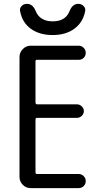

<svg xmlns="http://www.w3.org/2000/svg" viewBox="-20 -965 540 985"><path d="M136.7 0Q113.3 0 96.7 -17.1Q80.1 -34.2 80.1 -56.6V-672.9Q80.1 -696.3 97.2 -713.4Q114.3 -730.5 136.7 -730.5H383.8Q398.4 -730.5 409.2 -719.7Q419.9 -709 419.9 -693.8Q419.9 -678.7 409.7 -668.5Q399.4 -658.2 383.8 -658.2H169.9Q162.1 -658.2 162.1 -650.4V-439.5Q162.1 -430.7 169.9 -429.7H375Q388.7 -429.7 399.4 -419.4Q410.2 -409.2 410.2 -395Q410.2 -380.9 399.4 -370.6Q388.7 -360.4 375 -360.4H169.9Q162.1 -360.4 162.1 -351.6V-81.1Q162.1 -72.3 169.9 -72.3H383.8Q398.4 -72.3 409.2 -61.5Q419.9 -50.8 419.9 -36.1Q419.9 -21.5 409.7 -10.7Q399.4 0 383.8 0ZM83 -908.2Q80.1 -922.9 90.8 -934.1Q101.6 -945.3 118.2 -945.3Q148.4 -945.3 163.1 -908.2Q184.6 -855.5 250.5 -855.5Q316.4 -855.5 336.9 -908.2Q351.6 -945.3 381.8 -945.3Q397.5 -945.3 408.7 -934.1Q419.9 -922.9 417 -908.2Q406.2 -850.6 361.8 -817.9Q317.4 -785.2 250 -785.2Q182.6 -785.2 138.2 -817.4Q93.8 -849.6 83 -908.2Z"/></svg>

Font: Rounded Mgen+ 2m regular
Style: Regular
Weight: 400
Designer: [Source Han Sans]
Ryoko NISHIZUKA  (kana & ideographs); Paul D. Hunt (Latin, Greek & Cyrillic); Wenlong ZHANG  (bopomofo
Version: Version 1.059.20150602